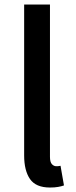

<svg xmlns="http://www.w3.org/2000/svg" viewBox="-20 -817 338 850"><path d="M201.2 13.2Q138.7 13.2 112.8 -24.4Q86.9 -62 86.9 -128.9V-796.9H201.2V-123Q201.2 -99.6 209.7 -90.3Q218.3 -81.1 229 -81.1Q232.9 -81.1 236.8 -81.3Q240.7 -81.5 248 -83L263.2 3.9Q252.4 7.8 237.3 10.5Q222.2 13.2 201.2 13.2Z"/></svg>

Font: `nÑOS CN Medium
Style: Regular
Weight: 500
Designer: Ryoko NISHIZUKA ?XZm?[P (kana & ideographs); Paul D. Hunt (Latin, Greek & Cyrillic); Wenlong ZHANG _ e??? (bopomofo); Sa
Foundry: Adobe Systems Incorporated
Version: Version 1.004 June 21, 2023